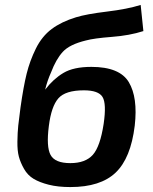

<svg xmlns="http://www.w3.org/2000/svg" viewBox="-20 -746 621 778"><path d="M550 -726 561 -620Q505 -602 433 -596.5Q361 -591 328 -582Q262 -566 234.5 -536Q207 -506 187 -453Q172 -420 163 -383L164 -384Q196 -426 237 -450.5Q278 -475 350 -475Q465 -475 502 -413Q539 -351 526 -237Q510 -105 448.5 -46.5Q387 12 265 12Q215 12 177.5 2.5Q140 -7 116 -21.5Q92 -36 77.5 -61.5Q63 -87 56.5 -111Q50 -135 50.5 -172Q51 -209 54 -237.5Q57 -266 63 -310Q75 -395 88 -447.5Q101 -500 125.5 -549.5Q150 -599 189.5 -628.5Q229 -658 288 -676Q330 -689 413 -699Q496 -709 550 -726ZM320 -380Q245 -380 216.5 -347.5Q188 -315 178 -236Q167 -151 185 -118Q203 -85 265 -85Q326 -85 356 -118.5Q386 -152 400 -244Q412 -326 395.5 -353Q379 -380 320 -380Z"/></svg>

Font: Exo 2.0 Semi Bold
Style: Italic
Weight: 600
Italic angle: -8°
Designer: Natanael Gama
Version: Version 1.001;PS 001.001;hotconv 1.0.70;makeotf.lib2.5.58329